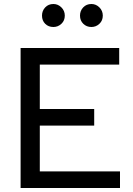

<svg xmlns="http://www.w3.org/2000/svg" viewBox="-20 -940 667 960"><path d="M83 0ZM83 0V-700H576V-617H179V-395H451V-312H179V-83H580V0ZM247 -805Q222 -805 206 -821Q190 -837 190 -862Q190 -886 206 -903Q222 -920 247 -920Q270 -920 287 -903Q304 -886 304 -862Q304 -837 287 -821Q270 -805 247 -805ZM437 -805Q413 -805 396.5 -821Q380 -837 380 -862Q380 -886 396 -903Q412 -920 437 -920Q460 -920 477 -903Q494 -886 494 -862Q494 -837 477 -821Q460 -805 437 -805Z"/></svg>

Font: Rosa Sans
Style: Regular
Weight: 400
Designer: Pentagram / MCKL
Foundry: Pentagram / MCKL
Version: Version 1.005;September 16, 2019;FontCreator 11.5.0.2425 64-